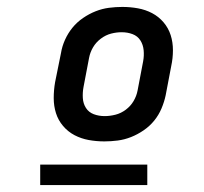

<svg xmlns="http://www.w3.org/2000/svg" viewBox="-20 -703 590 554"><path d="M281 -295Q258 -295 236 -299Q214 -303 195 -313Q176 -323 162 -339.5Q148 -356 141.5 -376.5Q135 -397 135 -420Q135 -443 139 -466L156 -550Q159 -569 167.5 -588Q176 -607 189 -623Q202 -639 219.5 -651Q237 -663 256 -670.5Q275 -678 294.5 -680.5Q314 -683 333 -683Q356 -683 378 -679Q400 -675 419 -665Q438 -655 452 -638.5Q466 -622 472.5 -601.5Q479 -581 479 -558Q479 -535 474 -512L458 -428Q454 -409 446 -390Q438 -371 425 -355Q412 -339 394.5 -327Q377 -315 358 -307.5Q339 -300 319.5 -297.5Q300 -295 281 -295ZM282 -368Q297 -368 313 -372Q329 -376 343 -386.5Q357 -397 365.5 -411.5Q374 -426 377 -442L393 -526Q396 -542 394.5 -558Q393 -574 385 -586.5Q377 -599 362.5 -604.5Q348 -610 331 -610Q316 -610 300.5 -606Q285 -602 271 -591.5Q257 -581 248.5 -566.5Q240 -552 237 -536L221 -452Q218 -436 219 -420Q220 -404 228 -391.5Q236 -379 250.5 -373.5Q265 -368 282 -368ZM405 -169H96V-228H405Z"/></svg>

Font: Lode Dark
Style: Bold Italic
Weight: 700
Italic angle: -11°
Monospace: yes
Designer: Belleve Invis
Foundry: Belleve Invis
Version: Version 29.2.0; ttfautohint (v1.8.3)